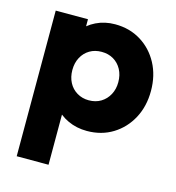

<svg xmlns="http://www.w3.org/2000/svg" viewBox="-105 -586 805 880"><g transform="rotate(15 297.5 -145.5)"><path d="M334 10Q285 10 244 -9Q203 -28 177 -61.5Q151 -95 147 -138V-343Q151 -386 177 -421Q203 -456 244 -476Q285 -496 334 -496Q403 -496 456.5 -463Q510 -430 540.5 -373Q571 -316 571 -243Q571 -170 540.5 -113Q510 -56 456.5 -23Q403 10 334 10ZM306 -128Q339 -128 363.5 -143Q388 -158 402 -184Q416 -210 416 -243Q416 -277 402 -303Q388 -329 363.5 -343.5Q339 -358 307 -358Q275 -358 250.5 -343.5Q226 -329 212 -303Q198 -277 198 -243Q198 -210 211.5 -184Q225 -158 250 -143Q275 -128 306 -128ZM54 205V-486H207V-361L182 -243L205 -125V205Z"/></g></svg>

Font: Outfit-Bold
Style: Bold
Weight: 700
Designer: Rodrigo Fuenzalida
Foundry: fragTYPE
Version: Version 1.000